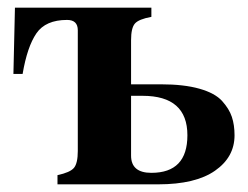

<svg xmlns="http://www.w3.org/2000/svg" viewBox="-20 -481 647 501"><path d="M322 -376V-261H400Q460 -261 500.5 -249.5Q541 -238 559.5 -217.5Q578 -197 585 -176Q592 -155 592 -128Q592 -71 541 -35.5Q490 0 393 0H130V-24Q163 -31 173 -43Q183 -55 183 -87V-402Q183 -429 155 -429Q99 -429 75 -394Q51 -359 39 -288H15L19 -461H375V-437Q342 -431 332 -419.5Q322 -408 322 -376ZM322 -231V-75Q322 -30 375 -30Q469 -30 469 -128Q469 -231 352 -231Z"/></svg>

Font: STIX
Style: Bold
Weight: 700
Designer: MicroPress Inc., with final additions and corrections provided by Coen Hoffman, Elsevier (retired)
Version: Version 1.1.1